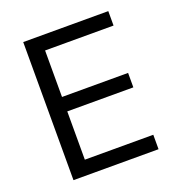

<svg xmlns="http://www.w3.org/2000/svg" viewBox="-127 -805 854 912"><g transform="rotate(-20 300.0 -349.0)"><path d="M90 0V-698H520V-625H174V-390H508V-317H174V-73H520V0Z"/></g></svg>

Font: IBM Plaex Mono
Style: Regular
Weight: 400
Designer: Mike Abbink, Paul van der Laan, Pieter van Rosmalen
Foundry: Bold Monday
Version: Version 2.003